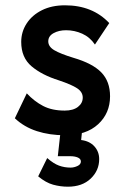

<svg xmlns="http://www.w3.org/2000/svg" viewBox="-20 -499 478 724"><path d="M225 11Q167 11 119 -4.5Q71 -20 36 -53L81 -147Q109 -117 142.5 -99.5Q176 -82 224 -82Q256 -82 274 -96Q292 -110 292 -131Q292 -152 271 -166Q250 -180 202 -196Q138 -216 99 -249Q60 -282 60 -341Q60 -379 80.5 -410.5Q101 -442 138 -460.5Q175 -479 225 -479Q329 -479 392 -412L338 -331Q319 -359 290 -372Q261 -385 229 -385Q202 -385 182 -374Q162 -363 162 -343Q162 -323 185 -309.5Q208 -296 257 -281Q329 -260 362 -226Q395 -192 395 -136Q395 -72 350 -30.5Q305 11 225 11ZM236 205Q208 205 180.5 197.5Q153 190 124 166L158 97Q182 118 202.5 125.5Q223 133 246 133Q259 133 272 127Q285 121 285 110Q285 100 273.5 95Q262 90 245 90H198L208 0H289L286 29Q318 33 336 53Q354 73 354 101Q354 144 322 174.5Q290 205 236 205Z"/></svg>

Font: Inconsolata SemiCondensed ExtraBold
Style: Regular
Weight: 800
Width: 4
Monospace: yes
Designer: Raph Levien, Cyreal, Brenton Simpson
Foundry: Raph Levien, Cyreal, Google
Version: Version 3.100; ttfautohint (v1.8.4.7-5d5b)